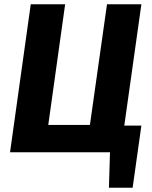

<svg xmlns="http://www.w3.org/2000/svg" viewBox="-20 -713 710 899"><path d="M642 -693H481L401 -128H206L285 -693H124L27 0H495L490 166H601L642 -125H562Z"/></svg>

Font: Fira Sans
Style: Bold Italic
Weight: 700
Italic angle: -8°
Designer: bBox Type GmbH & Carrois Corporate GbR & Edenspiekermann AG
Foundry: bBox Type GmbH & Carrois Corporate GbR & Edenspiekermann AG
Version: Version 4.301;PS 004.301;hotconv 1.0.88;makeotf.lib2.5.64775